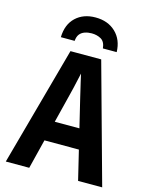

<svg xmlns="http://www.w3.org/2000/svg" viewBox="-136 -1030 873 1116"><g transform="rotate(15 300.0 -472.0)"><path d="M10 0 207 -717H392L590 0H445L331 -473Q326 -496 320.5 -518Q315 -540 310 -562.5Q305 -585 300 -607Q295 -585 290 -562.5Q285 -540 280 -518Q275 -496 269 -473L151 0ZM168 -177 198 -297H404L418 -177ZM298 -944Q373 -944 419.5 -899.5Q466 -855 468 -781H385Q381 -821 356.5 -835Q332 -849 300 -849Q278 -849 259 -842.5Q240 -836 228.5 -821.5Q217 -807 215 -781H132Q134 -858 179.5 -901Q225 -944 298 -944Z"/></g></svg>

Font: Noto Sans Mono
Style: Bold
Weight: 700
Designer: Monotype Design Team
Foundry: Monotype Imaging Inc.
Version: Version 2.014